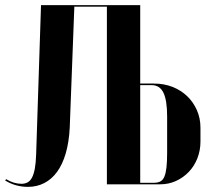

<svg xmlns="http://www.w3.org/2000/svg" viewBox="-30 -719 824 749"><path d="M517 -699H130L111 -117Q110 -84 106 -62Q102 -40 95 -26.5Q88 -13 77.5 -7.5Q67 -2 54 -2Q39 -2 24 -6.5Q9 -11 -6 -20L-10 -15Q11 -2 33.5 4Q56 10 79 10Q114 10 143 -5Q172 -20 193 -49Q214 -78 226.5 -121Q239 -164 242 -220L260 -693H387V0H595Q628 0 656.5 -13Q685 -26 706.5 -48.5Q728 -71 740 -101.5Q752 -132 752 -167V-221Q752 -258 738 -289.5Q724 -321 700 -344Q676 -367 643 -380Q610 -393 571 -393H517ZM622 -124Q622 -89 619.5 -66.5Q617 -44 611.5 -30.5Q606 -17 596 -11.5Q586 -6 571 -6H517V-387H561Q593 -387 607.5 -357.5Q622 -328 622 -264Z"/></svg>

Font: Moniqa Black
Style: Regular
Weight: 900
Designer: Rajesh Rajput
Foundry: Rajesh Rajput
Version: Version 1.000